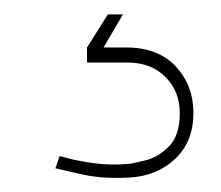

<svg xmlns="http://www.w3.org/2000/svg" viewBox="-20 -20 307 267"><path d="M151 0H130L101 46V67Q112 67 122 67Q132 67 141 67Q150 67 158 67Q190 67 210 87Q230 107 230 137Q230 168 215.5 183Q201 198 184 202.5Q167 207 158 208Q133 210 111 207Q89 204 76 200.5Q63 197 63 197L57 214Q75 218 89.5 221.5Q104 225 120.5 226.5Q137 228 159 227Q198 225 223.5 201Q249 177 249 137Q249 99 224.5 72.5Q200 46 155 46Q151 46 146 46Q141 46 124 46Z"/></svg>

Font: Advent Pro Thin
Style: Regular
Weight: 250
Version: Version 3.000